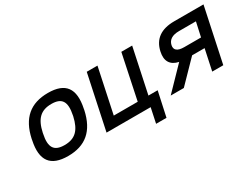

<svg xmlns="http://www.w3.org/2000/svg" viewBox="-66 -953 1971 1534"><g transform="rotate(-30 920.0 -186.0)"><path d="M114 -256 112 -244C76 -73 138 9 299 9C460 9 556 -73 593 -244L595 -256C631 -427 570 -509 409 -509C248 -509 151 -427 114 -256ZM214 -247 215 -253C240 -370 292 -419 389 -419C486 -419 517 -370 493 -253L492 -247C466 -130 415 -81 318 -81C221 -81 189 -130 214 -247Z M763 -500 657 0H1064L1035 137H1131L1180 -89H1095L1076 0L1182 -500H1082L996 -89H775L862 -500Z M1840 -500H1570C1448 -500 1376 -448 1354 -346C1336 -265 1367 -215 1442 -199L1249 0H1370L1558 -193H1673L1632 0H1734ZM1456 -346C1466 -390 1502 -413 1564 -413H1720L1691 -281H1536C1474 -281 1447 -303 1456 -346Z"/></g></svg>

Font: LT Wave Mono Medium
Style: Italic
Weight: 500
Designer: Daniel Lyons
Version: Version 2.5 (Glyphs App)